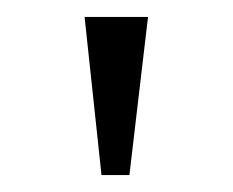

<svg xmlns="http://www.w3.org/2000/svg" viewBox="-20 -743 275 227"><path d="M155 -723 133 -536H100L80 -723Z"/></svg>

Font: Public Sans Thin
Style: Regular
Weight: 100
Designer: The Public Sans project authors (U.S. Web Design System). Libre Franklin designed by Pablo Impallari and Rodrigo Fuenzal
Version: Version 1.008